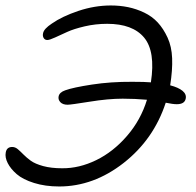

<svg xmlns="http://www.w3.org/2000/svg" viewBox="-33 -635 710 695"><path d="M181.2 40Q130.9 40 90.3 27.3Q49.8 14.6 27.6 -4.6Q5.4 -23.9 -5.1 -44.7Q-15.6 -65.4 -12.2 -83Q-8.8 -103 11.2 -103Q22 -103 31.5 -95Q41 -86.9 52 -75.7Q63 -64.5 78.4 -53.2Q93.8 -42 123 -33.9Q152.3 -25.9 191.9 -25.9Q253.9 -25.4 315.4 -55.4Q377 -85.4 426.8 -143.1Q476.6 -200.7 499 -273.9Q455.1 -277.8 411.1 -277.8Q358.9 -277.8 291 -266.8Q223.1 -255.9 211.9 -255.9Q194.3 -255.9 185.5 -265.1Q176.8 -274.4 179.2 -286.1Q182.1 -300.8 203.1 -308.1Q231.4 -318.4 299.8 -328.9Q368.2 -339.4 445.8 -338.9Q492.2 -338.9 513.2 -336.9Q530.3 -448.7 488.8 -498.8Q447.3 -548.8 355 -548.8Q313 -548.8 273.4 -539.6Q233.9 -530.3 210.4 -519.5Q187 -508.8 166.7 -499.5Q146.5 -490.2 138.2 -490.2Q129.4 -490.2 125 -497.6Q120.6 -504.9 123 -515.1Q126 -530.8 154.8 -549.8Q191.9 -575.7 250.7 -595.5Q309.6 -615.2 368.2 -615.2Q400.9 -615.2 430.7 -609.1Q460.4 -603 489 -589.4Q517.6 -575.7 538.1 -553.5Q558.6 -531.2 573.5 -499Q588.4 -466.8 590.1 -424.1Q591.8 -381.3 583 -326.2Q612.8 -318.4 627.7 -306.2Q642.6 -293.9 639.2 -277.8Q635.3 -257.8 606.9 -257.8Q592.8 -257.8 566.9 -263.2Q523.4 -130.4 414.6 -45.2Q305.7 40 181.2 40Z"/></svg>

Font: Shantell Sans Irregular Bouncy
Style: Italic
Weight: 300
Italic angle: -11.31°
Designer: Stephen Nixon, Anya Danilova, Shantell Martin
Foundry: Arrow Type
Version: Version 1.006;[9816181b4]